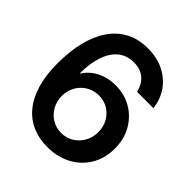

<svg xmlns="http://www.w3.org/2000/svg" viewBox="-204 -875 1021 1021"><g transform="rotate(45 307.0 -364.0)"><path d="M314.5 11.2Q252 11.2 201.2 -11Q150.4 -33.2 114 -77.6Q77.6 -122.1 58.1 -188Q38.6 -253.9 38.6 -341.3Q38.6 -432.6 56.6 -505.9Q74.7 -579.1 110.8 -631.3Q147 -683.6 200 -711.2Q252.9 -738.8 322.3 -738.8Q391.6 -738.8 444.3 -712.4Q497.1 -686 529.1 -639.9Q561 -593.8 567.9 -534.2H444.3Q435.1 -579.6 403.8 -606.4Q372.6 -633.3 322.8 -633.3Q268.6 -633.3 232.4 -602.5Q196.3 -571.8 178.2 -516.6Q160.2 -461.4 160.2 -388.2H162.1Q179.7 -416.5 206.5 -436.8Q233.4 -457 267.3 -467.8Q301.3 -478.5 339.4 -478.5Q407.2 -478.5 460.4 -447.3Q513.7 -416 544.4 -361.6Q575.2 -307.1 575.2 -237.3Q575.2 -164.1 542 -108.2Q508.8 -52.2 450 -20.5Q391.1 11.2 314.5 11.2ZM313.5 -93.8Q352.5 -93.8 383.5 -112.8Q414.6 -131.8 432.9 -164.3Q451.2 -196.8 451.2 -236.8Q451.2 -276.4 433.3 -308.3Q415.5 -340.3 385 -358.9Q354.5 -377.4 315.4 -377.4Q286.6 -377.4 261.5 -366.7Q236.3 -356 217.3 -336.4Q198.2 -316.9 187.7 -291.3Q177.2 -265.6 177.2 -235.8Q177.2 -196.8 195.3 -164.3Q213.4 -131.8 244.4 -112.8Q275.4 -93.8 313.5 -93.8Z"/></g></svg>

Font: Inter 28pt SemiBold
Style: Regular
Weight: 600
Designer: Rasmus Andersson
Foundry: rsms
Version: Version 4.001;git-66647c0bb